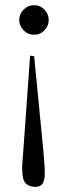

<svg xmlns="http://www.w3.org/2000/svg" viewBox="-20 -519 256 741"><path d="M54.2 -441.9Q54.2 -464.8 71 -481.9Q87.9 -499 111.8 -499Q134.8 -499 151.4 -481.9Q168 -464.8 168 -441.9Q168 -418.9 151.4 -401.9Q134.8 -384.8 111.8 -384.8Q87.9 -384.8 71 -401.9Q54.2 -418.9 54.2 -441.9ZM96.2 -304.2 111.8 -301.8 147.9 68.8Q149.9 90.8 151.4 112.3Q152.8 133.8 152.8 155.8Q152.8 170.9 146 186.5Q139.2 202.1 116.2 202.1Q92.3 202.1 79.1 188.5Q65.9 174.8 65.9 137.2Q64.9 124 66.4 108.4Q67.9 92.8 68.8 79.1Z"/></svg>

Font: Aref Ruqaa
Style: Regular
Weight: 400
Designer: Abdullah Aref
Version: Version 1.002